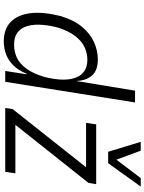

<svg xmlns="http://www.w3.org/2000/svg" viewBox="109 -886 784 1043"><g transform="rotate(90 501.5 -364.0)"><path d="M204 8Q137 8 98 -30.5Q59 -69 51 -138Q43 -207 67 -302Q89 -374 126 -418Q163 -462 209 -482.5Q255 -503 302 -503Q361 -503 389 -472Q417 -441 419 -389H420L472 -705H536L424 0H365L383 -116H380Q362 -71 334 -43.5Q306 -16 273.5 -4Q241 8 204 8ZM222 -48Q260 -48 292.5 -63Q325 -78 352 -114.5Q379 -151 397 -211Q425 -321 401 -383.5Q377 -446 304 -446Q268 -446 235 -430.5Q202 -415 174.5 -379Q147 -343 128 -282Q101 -172 124.5 -110Q148 -48 222 -48ZM566 0 572 -40 907 -463 905 -439H647L655 -494H980L973 -452L637 -29L641 -55H921L913 0ZM804 -559 750 -736H798L847 -604L947 -736H993L866 -559Z"/></g></svg>

Font: Nunito Sans 7pt Condensed Light
Style: Italic
Weight: 300
Width: 3
Italic angle: -9°
Designer: Vernon Adams
Foundry: Vernon Adams
Version: Version 3.101;gftools[0.9.27]